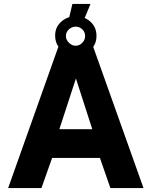

<svg xmlns="http://www.w3.org/2000/svg" viewBox="-20 -960 774 980"><path d="M21.5 0 278.5 -723H455L712.5 0H543.5L490 -154H246L191.5 0ZM283 -300.5H451L367.5 -559.5ZM367 -677.5Q322.5 -677.5 292 -705.8Q261.5 -734 261.5 -779Q261.5 -821.5 292.5 -849.2Q323.5 -877 367 -877Q411 -877 441.8 -849Q472.5 -821 472.5 -777Q472.5 -732.5 441.8 -705Q411 -677.5 367 -677.5ZM366 -726.5Q386 -726.5 400.2 -741.8Q414.5 -757 414.5 -776Q414.5 -796.5 400.2 -810.2Q386 -824 366 -824Q347 -824 331.8 -810.2Q316.5 -796.5 316.5 -776Q316.5 -757 331.8 -741.8Q347 -726.5 366 -726.5ZM329 -853 349.5 -940H442L406 -853Z"/></svg>

Font: Public Sans ExtraBold
Style: Regular
Weight: 800
Designer: The Public Sans Project Authors: Dan O. Williams and USWDS (Libre Franklin designed by Pablo Impallari and Rodrigo Fuenz
Version: Version 1.007